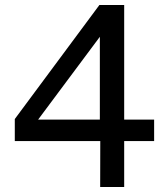

<svg xmlns="http://www.w3.org/2000/svg" viewBox="-20 -743 663 763"><path d="M473.5 -723V-267.6H592.5V-182.4H473.5V0H378.1L378.5 -182.4H38.8V-270L374.9 -723ZM376.8 -267.6V-596.8L131.4 -267.6Z"/></svg>

Font: Public Sans VF
Style: Regular
Weight: 400
Designer: Pablo Impallari, Rodrigo Fuenzalida (Modified by Dan O. Williams and USWDS)
Version: Version 1.003